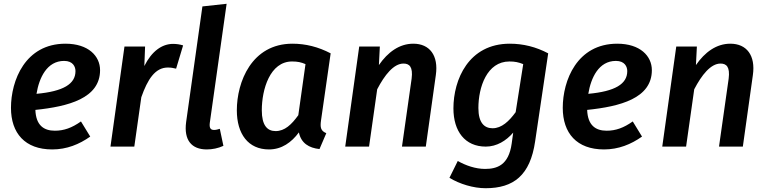

<svg xmlns="http://www.w3.org/2000/svg" viewBox="-20 -775 4055 1015"><path d="M509 -404C509 -479 447 -544 326 -544C113 -544 38 -349 38 -205C38 -71 112 15 256 15C333 15 399 -12 457 -53L408 -133C360 -99 318 -84 270 -84C212 -84 170 -112 167 -194C341 -212 509 -255 509 -404ZM173 -279C187 -364 228 -453 319 -453C366 -453 379 -422 379 -399C379 -331 315 -292 173 -279Z M895 -543C836 -543 782 -504 743 -426L747 -529H638L564 0H690L727 -261C760 -355 800 -418 867 -418C884 -418 895 -416 911 -412L948 -535C931 -540 915 -543 895 -543Z M1178 -755 1050 -741 964 -130C951 -34 993 15 1073 15C1102 15 1133 9 1161 -4L1142 -94C1132 -91 1122 -88 1112 -88C1093 -88 1086 -98 1089 -125Z M1526 -544C1310 -544 1232 -341 1232 -192C1232 -67 1292 15 1402 15C1469 15 1521 -22 1560 -75C1572 -18 1613 7 1669 13L1705 -71C1675 -83 1672 -102 1677 -138L1728 -493C1663 -527 1596 -544 1526 -544ZM1524 -450C1553 -450 1572 -446 1595 -436L1557 -166C1521 -116 1485 -82 1437 -82C1393 -82 1364 -112 1364 -192C1364 -302 1407 -450 1524 -450Z M2165 -544C2091 -544 2030 -499 1983 -431L1988 -529H1879L1805 0H1931L1974 -303C2013 -378 2061 -439 2113 -439C2144 -439 2164 -422 2156 -359L2105 0H2231L2284 -378C2299 -482 2251 -544 2165 -544Z M2675 -544C2457 -544 2377 -354 2377 -202C2377 -81 2438 0 2548 0C2606 0 2656 -31 2693 -74L2685 -16C2669 99 2607 118 2544 118C2494 118 2442 100 2400 76L2356 165C2410 198 2483 220 2547 220C2695 220 2783 152 2809 -28L2878 -493C2814 -527 2746 -544 2675 -544ZM2673 -450C2702 -450 2721 -446 2746 -436L2706 -182C2671 -134 2632 -97 2584 -97C2541 -97 2509 -125 2509 -204C2509 -314 2554 -450 2673 -450Z M3426 -404C3426 -479 3364 -544 3243 -544C3030 -544 2955 -349 2955 -205C2955 -71 3029 15 3173 15C3250 15 3316 -12 3374 -53L3325 -133C3277 -99 3235 -84 3187 -84C3129 -84 3087 -112 3084 -194C3258 -212 3426 -255 3426 -404ZM3090 -279C3104 -364 3145 -453 3236 -453C3283 -453 3296 -422 3296 -399C3296 -331 3232 -292 3090 -279Z M3841 -544C3767 -544 3706 -499 3659 -431L3664 -529H3555L3481 0H3607L3650 -303C3689 -378 3737 -439 3789 -439C3820 -439 3840 -422 3832 -359L3781 0H3907L3960 -378C3975 -482 3927 -544 3841 -544Z"/></svg>

Font: Fira Sans Medium
Style: Italic
Weight: 500
Italic angle: -8°
Designer: bBox Type GmbH & Carrois Corporate GbR & Edenspiekermann AG
Foundry: bBox Type GmbH & Carrois Corporate GbR & Edenspiekermann AG
Version: Version 4.301;PS 004.301;hotconv 1.0.88;makeotf.lib2.5.64775